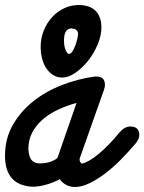

<svg xmlns="http://www.w3.org/2000/svg" viewBox="-68 -699 575 765"><path d="M407 -170Q428 -195 451 -195Q487 -195 487 -161Q487 -145 472 -127Q444 -94 413 -62.5Q382 -31 350 -7Q318 17 287.5 31.5Q257 46 231 46Q211 46 195.5 37.5Q180 29 170 15Q144 29 115 37Q86 45 61 45Q-48 39 -48 -78Q-48 -147 -17 -201Q14 -255 64 -295Q114 -335 178.5 -360Q243 -385 309 -394H317Q350 -394 350 -361Q350 -356 349.5 -352.5Q349 -349 346 -343L348 -346Q324 -277 299 -207.5Q274 -138 250 -69Q249 -67 249 -64Q249 -57 252 -53Q255 -49 258 -47Q286 -53 326 -86.5Q366 -120 407 -170ZM162 -73 237 -289Q197 -278 162 -261.5Q127 -245 101 -222Q75 -199 60 -170Q45 -141 45 -105Q47 -73 58.5 -60.5Q70 -48 89 -48Q119 -48 139.5 -57Q160 -66 162 -72ZM245 -679Q290 -679 313 -655.5Q336 -632 336 -590Q336 -557 321 -521.5Q306 -486 283 -457Q260 -428 232.5 -409Q205 -390 180 -390Q160 -390 144.5 -399.5Q129 -409 117.5 -425.5Q106 -442 100 -464.5Q94 -487 94 -512Q94 -547 106.5 -577.5Q119 -608 139.5 -630.5Q160 -653 187.5 -666Q215 -679 245 -679ZM233 -584H229Q227 -584 226 -585ZM243 -564Q243 -578 229 -584Q227 -584 224.5 -584.5Q222 -585 221 -585L218 -586Q187 -586 187 -538Q187 -518 192 -503.5Q197 -489 205 -484H206Q214 -484 220.5 -494Q227 -504 232 -517.5Q237 -531 240 -544.5Q243 -558 243 -564Z"/></svg>

Font: Discipuli Britannica Bold
Style: Regular
Weight: 700
Designer: Peter Wiegel
Foundry: Peter Wiegel
Version: Version 0.001 2009